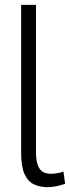

<svg xmlns="http://www.w3.org/2000/svg" viewBox="-20 -760 288 790"><path d="M128 -740V-136Q128 -98 136.5 -78Q145 -58 158.5 -51.5Q172 -45 189 -45Q201 -45 214 -47Q227 -49 241 -54L248 -4Q232 2 213.5 6Q195 10 175 10Q143 10 118.5 -2Q94 -14 80.5 -44.5Q67 -75 67 -131V-740Z"/></svg>

Font: Georama ExtraCondensed Thin Light
Style: Regular
Weight: 300
Version: Version 1.001